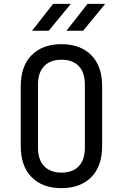

<svg xmlns="http://www.w3.org/2000/svg" viewBox="-20 -970 640 1000"><path d="M300 10Q202 10 145 -47Q88 -104 88 -210V-520Q88 -626 145 -683Q202 -740 300 -740Q398 -740 455 -683Q512 -626 512 -521V-210Q512 -104 455 -47Q398 10 300 10ZM300 -71Q359 -71 390.5 -104.5Q422 -138 422 -200V-530Q422 -592 390.5 -625.5Q359 -659 300 -659Q242 -659 210 -625.5Q178 -592 178 -530V-200Q178 -138 210 -104.5Q242 -71 300 -71ZM326 -810 436 -950H528L413 -810ZM147 -810 257 -950H349L234 -810Z"/></svg>

Font: JetBrainsMonoNL NFM
Style: Regular
Weight: 400
Monospace: yes
Designer: Philipp Nurullin, Konstantin Bulenkov
Foundry: JetBrains
Version: Version 2.304; ttfautohint (v1.8.4.7-5d5b);Nerd Fonts 3.3.0